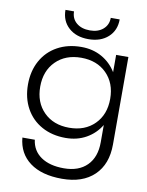

<svg xmlns="http://www.w3.org/2000/svg" viewBox="-100 -771 830 1081"><g transform="rotate(10 315.0 -230.0)"><path d="M50 -250Q50 -327 82.5 -386Q115 -445 174 -477.5Q233 -510 310 -510Q376 -510 427.5 -481Q479 -452 510 -401V-500H580V0Q580 113 514 176.5Q448 240 330 240Q214 240 146.5 190Q79 140 71 50H142Q150 112 199.5 146Q249 180 330 180Q415 180 462.5 132.5Q510 85 510 0V-99Q479 -48 427.5 -19Q376 10 310 10Q233 10 174 -22.5Q115 -55 82.5 -114Q50 -173 50 -250ZM520 -250Q520 -340 465 -395Q410 -450 320 -450Q230 -450 175 -395Q120 -340 120 -250Q120 -160 175 -105Q230 -50 320 -50Q410 -50 465 -105Q520 -160 520 -250ZM340 -560Q270 -560 227.5 -598.5Q185 -637 185 -700H234Q234 -659 263 -634.5Q292 -610 340 -610Q387 -610 415.5 -635Q444 -660 444 -700H495Q495 -637 452.5 -598.5Q410 -560 340 -560Z"/></g></svg>

Font: Goli Light
Style: Regular
Weight: 300
Designer: jaikishan Patel
Foundry: MagicType
Version: Version 1.000